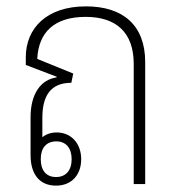

<svg xmlns="http://www.w3.org/2000/svg" viewBox="-20 -578 560 603"><path d="M156 5C206 5 235 -30 235 -78C235 -126 205 -162 158 -162C139 -162 124 -156 113 -147V-208C113 -277 139 -318 204 -318L210 -347L97 -393C101 -477 151 -525 249 -525C343 -525 400 -478 400 -377V0H436V-383C436 -500 365 -558 250 -558C126 -558 61 -489 61 -398V-374L158 -337V-335C108 -328 76 -283 76 -210V-91C76 -31 104 5 156 5ZM156 -22C125 -22 108 -43 108 -78C108 -113 125 -134 157 -134C187 -134 205 -113 205 -78C205 -43 187 -22 156 -22Z"/></svg>

Font: Noto Sans Thai Looped SemiCondensed ExtraLight
Style: Regular
Weight: 200
Width: 4
Designer: Sasikarn Vongin, Ben Mitchell
Foundry: The Fontpad Ltd
Version: Version 1.001